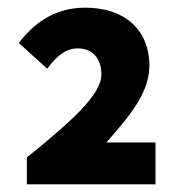

<svg xmlns="http://www.w3.org/2000/svg" viewBox="-20 -906 472 500"><path d="M50 -426H385V-535H257C316 -602 369 -664 369 -734C369 -831 302 -886 202 -886C133 -886 76 -856 29 -794L103 -727C127 -760 152 -780 182 -780C221 -780 244 -754 244 -712C244 -658 161 -586 50 -496Z"/></svg>

Font: Noto Sans CJK KR Black
Style: Regular
Weight: 900
Designer: Ryoko NISHIZUKA (kana & ideographs); Paul D. Hunt (Latin, Greek & Cyrillic); Wenlong ZHANG (bopomofo); Sandoll Communica
Foundry: Adobe Systems Incorporated
Version: Version 1.004;PS 1.004;hotconv 1.0.82;makeotf.lib2.5.63406